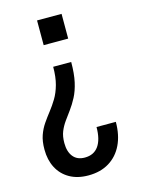

<svg xmlns="http://www.w3.org/2000/svg" viewBox="-112 -575 626 855"><g transform="rotate(-15 201.5 -148.0)"><path d="M188 215Q138 215 102 194.5Q66 174 47 137.5Q28 101 28 53Q28 15 37.5 -12Q47 -39 62.5 -61.5Q78 -84 94.5 -105Q111 -126 126.5 -151.5Q142 -177 151.5 -211.5Q161 -246 161 -293H244Q244 -239 235.5 -201Q227 -163 212.5 -135.5Q198 -108 182.5 -87Q167 -66 153 -46.5Q139 -27 130 -5Q121 17 121 48Q121 88 139.5 111Q158 134 193 134Q235 134 256.5 103.5Q278 73 278 16H367Q367 77 345.5 121.5Q324 166 284 190.5Q244 215 188 215ZM258 -511V-397H145V-511Z"/></g></svg>

Font: Instrument Sans Condensed Medium
Style: Regular
Weight: 500
Width: 3
Designer: Rodrigo Fuenzalida
Foundry: fragTYPE
Version: Version 1.000;gftools[0.9.28]